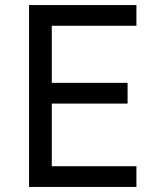

<svg xmlns="http://www.w3.org/2000/svg" viewBox="-20 -740 640 760"><path d="M95 0V-720H520V-638H185V-412H485V-330H185V-82H520V0Z"/></svg>

Font: JetBrainsMono NF
Style: Regular
Weight: 400
Monospace: yes
Designer: Philipp Nurullin, Konstantin Bulenkov
Foundry: JetBrains
Version: Version 1.0.2; ttfautohint (v1.8.3)